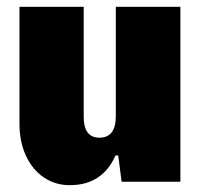

<svg xmlns="http://www.w3.org/2000/svg" viewBox="-20 -532 587 562"><path d="M508 0H336L326 -77H318Q300 -35 266.5 -12.5Q233 10 184 10Q142 10 108.5 -12.5Q75 -35 56 -76Q37 -117 37 -170V-512H225V-190Q225 -129 271 -129Q319 -129 319 -192V-512H508Z"/></svg>

Font: Decalotype Black
Style: Regular
Weight: 900
Designer: Alfredo Marco Pradil
Foundry: Alfredo Marco Pradil
Version: Version 1.0